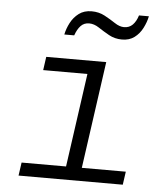

<svg xmlns="http://www.w3.org/2000/svg" viewBox="-52 -766 704 813"><g transform="rotate(5 300.0 -360.0)"><path d="M57 0 65 -56H254L310 -454H122L130 -511H385L321 -56H508L500 0ZM198 -612Q203 -637 216 -662Q229 -687 251 -703.5Q273 -720 305 -720Q336 -720 361 -706.5Q386 -693 407 -679Q428 -665 447 -665Q469 -665 483.5 -679.5Q498 -694 506 -720H548Q543 -695 530 -669.5Q517 -644 495.5 -628Q474 -612 443 -612Q412 -612 387 -626Q362 -640 341 -654Q320 -668 299 -668Q277 -668 263 -653Q249 -638 240 -612Z"/></g></svg>

Font: Chivo Mono Medium ExtraLight
Style: Italic
Weight: 250
Italic angle: -8.05°
Monospace: yes
Version: Version 1.008